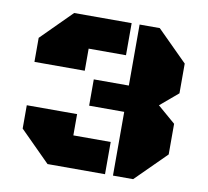

<svg xmlns="http://www.w3.org/2000/svg" viewBox="-74 -730 878 811"><g transform="rotate(10 365.0 -324.0)"><path d="M547.4 -647.9 677.2 -518.6V-391.1L600.6 -326.2L677.2 -260.3V-128.9L547.4 0H460.9V-273.4H310.5V-386.2H460.9V-647.9ZM266.6 -510.3V-415.5H50.8V-518.6L180.2 -647.9H426.8V-510.3ZM50.8 -129.4V-229.5H266.6V-138.2H426.8V0H180.2Z"/></g></svg>

Font: Black Ops One
Style: Regular
Weight: 400
Designer: James Grieshaber
Foundry: James Grieshaber
Version: Version 1.002